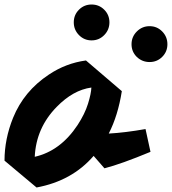

<svg xmlns="http://www.w3.org/2000/svg" viewBox="-54 -804 762 851"><path d="M361 -113Q265 -2 108 27L-34 -92Q-34 -188 4 -282Q52 -400 162 -473Q238 -524 327 -536L486 -400Q469 -292 428 -212Q500 -216 591 -232L613 -131Q483 -77 409 -58ZM100 -109Q214 -135 290 -250Q322 -299 336 -344Q350 -389 351 -416Q270 -405 197 -330Q106 -237 100 -109ZM352 -625Q319 -625 296 -648.5Q273 -672 273 -705Q273 -738 296 -761Q319 -784 352 -784Q385 -784 408 -761Q431 -738 431 -705Q431 -672 408 -648.5Q385 -625 352 -625ZM552 -552Q529 -575 529 -608Q529 -641 552.5 -664.5Q576 -688 609 -688Q642 -688 665 -664.5Q688 -641 688 -608Q688 -575 665 -552Q642 -529 609 -529Q576 -529 552 -552Z"/></svg>

Font: Vampiro One
Style: Regular
Weight: 400
Designer: Riccardo De Franceschi
Foundry: Sorkin Type Co.
Version: Version 1.002